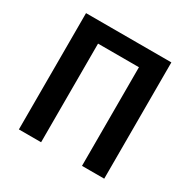

<svg xmlns="http://www.w3.org/2000/svg" viewBox="-155 -839 980 988"><g transform="rotate(30 334.5 -345.5)"><path d="M81 -691V0H213V-586H456V0H588V-691Z"/></g></svg>

Font: Fira Sans Medium
Style: Regular
Weight: 500
Designer: Carrois Corporate & Edenspiekermann AG
Foundry: Carrois Corporate GbR & Edenspiekermann AG
Version: Version 4.203